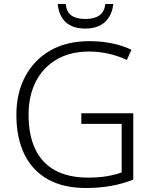

<svg xmlns="http://www.w3.org/2000/svg" viewBox="-20 -931 764 961"><path d="M410 10Q297 10 219.5 -33.5Q142 -77 102 -159Q62 -241 62 -356Q62 -465 106 -548Q150 -631 231.5 -678Q313 -725 428 -725Q486 -725 538.5 -714.5Q591 -704 638 -682L615 -631Q570 -652 522 -662.5Q474 -673 425 -673Q331 -673 263 -633Q195 -593 159 -522Q123 -451 123 -357Q123 -254 157 -183.5Q191 -113 257.5 -77.5Q324 -42 422 -42Q474 -42 515 -49Q556 -56 589 -68V-311H387V-364H647V-32Q594 -11 535.5 -0.5Q477 10 410 10ZM547 -911Q541 -854 505.5 -821Q470 -788 407 -788Q343 -788 308.5 -820.5Q274 -853 269 -911H309Q313 -871 337.5 -853.5Q362 -836 408 -836Q452 -836 477.5 -854Q503 -872 507 -911Z"/></svg>

Font: Noto Sans Symbols Light
Style: Regular
Weight: 300
Version: Version 2.002